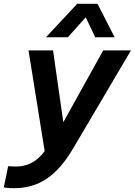

<svg xmlns="http://www.w3.org/2000/svg" viewBox="-72 -795 709 1010"><path d="M170 -599 334 -775H441L531 -599H429L379 -704L285 -599ZM2 195Q-22 195 -37 193Q-52 191 -52 191L-29 79Q-29 79 -16.5 80Q-4 81 13 81Q55 81 92.5 62.5Q130 44 163 0L78 -530H207L261 -152L471 -530H617L312 -13Q250 93 175.5 144Q101 195 2 195Z"/></svg>

Font: Be Vietnam Pro SemiBold
Style: Italic
Weight: 600
Italic angle: -12°
Designer: Lam Bao, Tony Le, Vietanh Nguyen
Foundry: Yellow Type Foundry
Version: Version 1.002; ttfautohint (v1.8.3)